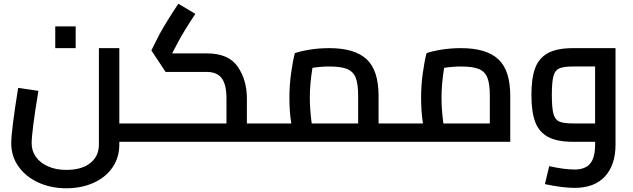

<svg xmlns="http://www.w3.org/2000/svg" viewBox="-20 -757 3379 1025"><path d="M751 -49Q751 -24 747 -12Q743 0 731 0H617V14Q617 84 580.5 137Q544 190 479.5 219Q415 248 334 248Q251 248 184 217Q117 186 78.5 131.5Q40 77 40 8Q40 -59 77 -288L185 -272Q149 -54 149 8Q149 49 172 81Q195 113 237 131.5Q279 150 334 150Q416 150 462 113.5Q508 77 508 14V-500H617V-98H731Q743 -98 747 -86Q751 -74 751 -49ZM275 -616H384V-500H275Z M1432 -49Q1432 -24 1428 -12Q1424 0 1412 0H731Q719 0 715 -12Q711 -24 711 -49Q711 -74 715 -86Q719 -98 731 -98H1189V-232Q1189 -306 1163.5 -339.5Q1138 -373 1084 -373H864L788 -488L833 -577Q869 -642 932 -737L1023 -683Q961 -590 930 -531L899 -472H1084Q1201 -472 1249.5 -400.5Q1298 -329 1298 -232V-98H1412Q1424 -98 1428 -86Q1432 -74 1432 -49Z M2135 -49Q2135 -24 2131 -12Q2127 0 2115 0H1412Q1400 0 1396 -12Q1392 -24 1392 -49Q1392 -74 1396 -86Q1400 -98 1412 -98H1535Q1525 -161 1525 -235Q1525 -301 1534 -366Q1543 -431 1554 -473Q1580 -483 1630.5 -491.5Q1681 -500 1738 -500Q1873 -500 1937 -441Q2001 -382 2001 -245V-98H2115Q2127 -98 2131 -86Q2135 -74 2135 -49ZM1892 -98V-245Q1892 -309 1879 -342Q1866 -375 1833.5 -388.5Q1801 -402 1738 -402Q1695 -402 1648 -395Q1634 -309 1634 -235Q1634 -174 1644 -98Z M2704 -245V0H2115Q2103 0 2099 -12Q2095 -24 2095 -49Q2095 -74 2099 -86Q2103 -98 2115 -98H2238Q2228 -161 2228 -235Q2228 -301 2237 -366Q2246 -431 2257 -473Q2283 -483 2333.5 -491.5Q2384 -500 2441 -500Q2576 -500 2640 -441Q2704 -382 2704 -245ZM2595 -98V-245Q2595 -309 2582 -342Q2569 -375 2536.5 -388.5Q2504 -402 2441 -402Q2398 -402 2351 -395Q2337 -309 2337 -235Q2337 -174 2347 -98Z M3266 -500V15Q3266 123 3210 184.5Q3154 246 3047 246Q2984 246 2889 226L2912 130Q2993 148 3047 148Q3104 148 3130.5 116.5Q3157 85 3157 15V0H3040Q2953 0 2905 -26.5Q2857 -53 2837 -106.5Q2817 -160 2817 -250Q2817 -340 2837 -393.5Q2857 -447 2905 -473.5Q2953 -500 3040 -500ZM3157 -98V-402H3040Q2989 -402 2966 -392Q2943 -382 2934.5 -350.5Q2926 -319 2926 -250Q2926 -181 2934.5 -149.5Q2943 -118 2966 -108Q2989 -98 3040 -98Z"/></svg>

Font: Cairo SemiBold
Style: Regular
Weight: 600
Designer: Mohamed Gaber, Accademia di Belle Arti di Urbino and others
Foundry: Kief Type Foundry, Accademia di Belle Arti di Urbino and others
Version: Version 3.011